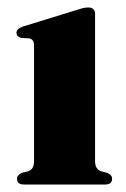

<svg xmlns="http://www.w3.org/2000/svg" viewBox="-20 -493 337 513"><path d="M234 -455V-63.5Q234 -41.5 248.5 -36L266.5 -31Q279.5 -26 279.5 -15Q279.5 0 260.5 0H44.5Q25.5 0 25.5 -15Q25.5 -25.5 38 -31L57 -36Q71 -41.5 71 -63.5V-372Q71 -387.5 58.5 -390.5L36.5 -391.5Q24 -395.5 24 -405.5Q24 -416 41 -422L182 -465.5Q194 -469.5 201 -471.2Q208 -473 216 -473Q234 -473 234 -455Z"/></svg>

Font: Fraunces 72pt S000
Style: Bold
Weight: 700
Version: Version 1.000; ttfautohint (v1.8.3)